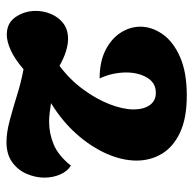

<svg xmlns="http://www.w3.org/2000/svg" viewBox="-22 -582 611 608"><g transform="rotate(90 284.0 -278.5)"><path d="M430 7Q401 7 363 -3Q325 -13 283.5 -26Q242 -39 200 -47Q167 -19 139.5 -6.5Q112 6 90 6Q53 6 34 -22.5Q15 -51 15 -86Q15 -111 25 -134.5Q35 -158 54.5 -173Q74 -188 104 -188Q121 -188 142.5 -181.5Q164 -175 189 -161Q232 -193 263 -235Q294 -277 310.5 -319.5Q327 -362 327 -396Q327 -427 313.5 -446.5Q300 -466 274 -466Q243 -466 226.5 -438.5Q210 -411 210 -372Q210 -352 214.5 -330.5Q219 -309 229 -288Q176 -288 139.5 -306.5Q103 -325 84 -354.5Q65 -384 65 -417Q65 -453 88.5 -487Q112 -521 160.5 -542.5Q209 -564 283 -564Q355 -564 400.5 -542.5Q446 -521 467.5 -485Q489 -449 489 -405Q489 -359 467 -309.5Q445 -260 404.5 -214.5Q364 -169 307 -134Q321 -132 336 -130Q351 -128 366 -128Q403 -128 438 -142.5Q473 -157 505 -197Q523 -186 533 -163Q543 -140 543 -113Q543 -85 531 -57Q519 -29 494 -11Q469 7 430 7Z"/></g></svg>

Font: Agbalumo
Style: Regular
Weight: 400
Designer: Raphael Alegbeleye
Foundry: Sorkin Type Co.
Version: Version 1.000; ttfautohint (v1.8.4)